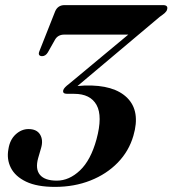

<svg xmlns="http://www.w3.org/2000/svg" viewBox="-20 -720 675 752"><path d="M502.5 -188.5Q485 -128 441.2 -83Q397.5 -38 334.2 -13Q271 12 195.5 12Q125 12 82.2 -8.5Q39.5 -29 22.5 -62.8Q5.5 -96.5 13 -136Q18.5 -172.5 41.2 -193.5Q64 -214.5 91.5 -214.5Q124 -214.5 137 -193Q150 -171.5 141 -140.5L129.5 -101Q117.5 -58 136.5 -35.2Q155.5 -12.5 202.5 -12.5Q251 -12.5 293.2 -52.5Q335.5 -92.5 358 -174.5Q382.5 -265 358.2 -308.8Q334 -352.5 270.5 -352.5H243Q223.5 -352.5 228 -367.5Q231 -377 250.5 -391.5L482.5 -584.5H232Q207.5 -584.5 196 -565.5L167.5 -515Q158.5 -500 144.5 -500Q126.5 -501 134.5 -520L196 -675.5Q206.5 -700 233 -700H618Q639.5 -700 634.5 -683Q633 -676 625.8 -669.5Q618.5 -663 605.5 -654L283.5 -383Q298 -384.5 311.5 -385Q427 -388.5 478.8 -336.2Q530.5 -284 502.5 -188.5Z"/></svg>

Font: Fraunces 72pt S000 SemiBold
Style: Italic
Weight: 600
Italic angle: -16°
Version: Version 1.000; ttfautohint (v1.8.3)